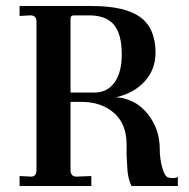

<svg xmlns="http://www.w3.org/2000/svg" viewBox="-20 -617 628 637"><path d="M45 0V-33L83 -31Q101 -31 101 -53V-545Q101 -567 79 -566L45 -564V-597H285Q395 -597 445.5 -560Q496 -523 496 -442Q496 -387 460.5 -347.5Q425 -308 364 -294Q396 -294 431 -274Q466 -252 488 -212Q510 -172 510 -122Q510 -90 518.5 -60Q527 -30 539 -28Q547 -26 553 -26Q563 -26 570 -30V0H416Q403 -27 402 -66Q400 -100 400 -104V-137Q400 -206 358 -242.5Q316 -279 250 -279H214V-53Q214 -31 234 -31L283 -33V0ZM214 -310H294Q336 -310 360 -343.5Q384 -377 384 -436Q384 -504 358 -535Q332 -566 275 -566H226Q214 -566 214 -556Z"/></svg>

Font: UnnaMedium
Style: Regular
Weight: 500
Designer: Jorge de Buen Unna
Foundry: Omnibus-Type
Version: Version 2.008;hotconv 1.0.109;makeotfexe 2.5.65596